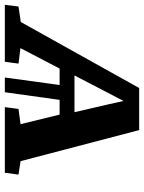

<svg xmlns="http://www.w3.org/2000/svg" viewBox="63 -675 596 794"><g transform="rotate(90 361.0 -278.0)"><path d="M-16 0 -9 -56.5 55 -66 328 -555.5H502L630.5 -65L686 -56.5L678.5 0H407L414.5 -56.5L477.5 -65L438 -226.5H377L345.5 0H284.5L315.5 -226.5H247.5L163 -64.5L227 -56.5L219.5 0ZM276 -288H428L396 -426L381.5 -491L347.5 -425.5Z"/></g></svg>

Font: Merriweather
Style: Bold Italic
Weight: 700
Italic angle: -7.8°
Version: Version 2.101